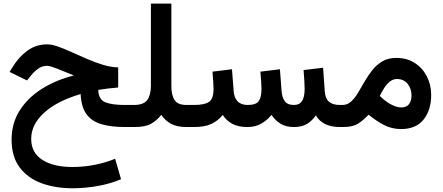

<svg xmlns="http://www.w3.org/2000/svg" viewBox="-20 -700 2439 1058"><path d="M43.9 68.8Q43.9 -20 87.9 -90.1Q131.8 -160.2 209.2 -209.5Q286.6 -258.8 387.2 -284.2Q335.9 -305.7 295.2 -321.5Q254.4 -337.4 239.7 -337.4Q211.9 -337.4 189 -320.6Q166 -303.7 150.4 -283.2L128.9 -256.8L32.7 -303.7L49.3 -330.1Q82.5 -385.3 130.4 -420.4Q178.2 -455.6 240.2 -455.6Q266.1 -455.6 301.3 -442.9Q336.4 -430.2 377.4 -411.6Q418.5 -393.1 461.9 -374.3Q505.4 -355.5 548.6 -342.5Q591.8 -329.6 631.3 -328.6V-217.8Q606 -215.8 574.7 -212.2Q543.5 -208.5 521.5 -204.6Q522.9 -151.4 560.3 -136.5Q597.7 -121.6 666 -121.6H705.6V0H667.5Q592.3 0 539.1 -15.6Q485.8 -31.2 456.8 -70.6Q427.7 -109.9 424.3 -181.6Q296.4 -144.5 224.1 -79.6Q151.9 -14.6 151.9 65.4Q151.9 141.6 213.4 180.9Q274.9 220.2 378.9 220.2Q442.9 220.2 503.4 208Q564 195.8 614.3 174.8L647 287.6Q586.4 313 517.3 325.2Q448.2 337.4 379.4 337.4Q285.2 337.4 209.2 309.8Q133.3 282.2 88.6 222.9Q43.9 163.6 43.9 68.8Z M811.5 -226.1V-680.2H924.3V-225.6Q924.3 -176.8 941.7 -149.2Q959 -121.6 1007.8 -121.6H1023.4V0H1008.8Q955.6 0 923.6 -17.1Q891.6 -34.2 868.7 -66.9Q843.3 -35.2 811.8 -17.6Q780.3 0 720.2 0H686V-121.6H717.8Q771.5 -121.6 791.3 -148.7Q811 -175.8 811.5 -226.1Z M1599.6 0Q1555.2 0 1525.4 -18.6Q1495.6 -37.1 1476.1 -66.9Q1450.2 -35.6 1418 -17.8Q1385.7 0 1344.2 0Q1292.5 0 1260 -17.6Q1227.5 -35.2 1207.5 -66.4Q1182.1 -35.2 1145.5 -17.6Q1108.9 0 1048.8 0H1003.9V-121.6H1049.8Q1106.4 -121.6 1131.6 -138.4Q1156.7 -155.3 1156.7 -210Q1156.7 -221.7 1155 -249.3Q1153.3 -276.9 1150.9 -305.2L1258.3 -318.4L1267.6 -197.8Q1270 -162.1 1289.1 -141.8Q1308.1 -121.6 1345.2 -121.6Q1390.1 -121.6 1405.5 -142.6Q1420.9 -163.6 1420.9 -210Q1420.9 -221.2 1419.2 -249Q1417.5 -276.9 1415 -305.2L1522.5 -318.4L1531.7 -197.8Q1534.2 -163.6 1549.1 -142.6Q1564 -121.6 1599.1 -121.6Q1631.3 -121.6 1645 -144.3Q1658.7 -167 1658.7 -210Q1658.7 -227.5 1657 -255.4Q1655.3 -283.2 1652.8 -314L1760.3 -326.7L1769.5 -197.8Q1772 -157.7 1792.5 -139.6Q1813 -121.6 1853 -121.6H1867.7V0H1854Q1756.8 0 1720.7 -64.5Q1700.7 -35.2 1672.4 -17.6Q1644 0 1599.6 0Z M2190.4 11.2Q2140.1 11.2 2097.4 -10.5Q2054.7 -32.2 2011.2 -67.9Q1982.9 -38.1 1953.6 -19Q1924.3 0 1869.6 0H1848.1V-121.6H1867.2Q1894.5 -121.6 1914.8 -140.4Q1935.1 -159.2 1952.9 -188.7Q1970.7 -218.3 1989.5 -251.2Q2008.3 -284.2 2031.7 -313.7Q2055.2 -343.3 2087.2 -362.1Q2119.1 -380.9 2163.6 -380.9Q2222.7 -380.9 2265.6 -353Q2308.6 -325.2 2332.3 -278.8Q2356 -232.4 2356 -177.2Q2356 -93.3 2314 -41Q2272 11.2 2190.4 11.2ZM2167 -264.6Q2145.5 -264.6 2127.7 -250Q2109.9 -235.4 2096.4 -213.9Q2083 -192.4 2072.8 -171.4Q2087.4 -157.2 2101.3 -146.5Q2115.2 -135.7 2127.4 -128.4Q2146.5 -117.7 2162.4 -112.8Q2178.2 -107.9 2190.4 -107.9Q2220.7 -107.9 2234.1 -126.5Q2247.6 -145 2247.6 -173.3Q2247.6 -211.9 2226.1 -238.3Q2204.6 -264.6 2167 -264.6Z"/></svg>

Font: Vazirmatn RD UI FD SemiBold
Style: Regular
Weight: 600
Designer: Saber Rastikerdar
Foundry: Saber Rastikerdar
Version: Version 33.003